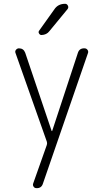

<svg xmlns="http://www.w3.org/2000/svg" viewBox="-20 -775 540 1015"><path d="M227.5 -26.4 61.5 -496.1Q58.6 -504.9 64.9 -512.2Q71.3 -519.5 80.1 -519.5Q104.5 -519.5 113.3 -496.1L252.9 -83Q252.9 -82 253.9 -82Q255.9 -82 255.9 -83L391.6 -495.1Q399.4 -520.5 426.8 -519.5Q436.5 -519.5 442.4 -511.7Q448.2 -503.9 445.3 -495.1L207 195.3Q199.2 220.7 172.9 219.7Q163.1 219.7 157.7 211.9Q152.3 204.1 155.3 195.3L227.5 -8.8Q230.5 -18.6 227.5 -26.4ZM266.6 -724.6Q286.1 -754.9 324.2 -754.9Q334 -754.9 338.9 -745.1Q343.8 -735.4 336.9 -726.6L241.2 -610.4Q226.6 -590.8 199.2 -589.8Q191.4 -589.8 186.5 -597.7Q181.6 -605.5 186.5 -612.3Z"/></svg>

Font: Rounded Mgen+ 1mn light
Style: Regular
Weight: 200
Designer: [Source Han Sans]
Ryoko NISHIZUKA  (kana & ideographs); Paul D. Hunt (Latin, Greek & Cyrillic); Wenlong ZHANG  (bopomofo
Version: Version 1.059.20150602